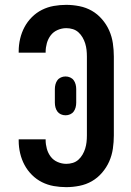

<svg xmlns="http://www.w3.org/2000/svg" viewBox="-20 -763 540 791"><path d="M253 8Q227 8 201.5 3.5Q176 -1 153 -12.5Q130 -24 111.5 -42.5Q93 -61 81 -83.5Q69 -106 63 -131.5Q57 -157 57 -183V-189H168V-186Q168 -168 173 -150Q178 -132 189 -117.5Q200 -103 217.5 -95.5Q235 -88 253 -88Q267 -88 280 -92Q293 -96 303 -105Q313 -114 320 -126Q327 -138 331 -151Q335 -164 336.5 -177.5Q338 -191 338 -205V-530Q338 -544 336.5 -557.5Q335 -571 331 -584Q327 -597 320 -609Q313 -621 303 -630Q293 -639 280 -643Q267 -647 253 -647Q235 -647 217.5 -639.5Q200 -632 189 -617.5Q178 -603 173 -585Q168 -567 168 -549V-546H57V-552Q57 -578 63 -603.5Q69 -629 81 -651.5Q93 -674 111.5 -692.5Q130 -711 153 -722.5Q176 -734 201.5 -738.5Q227 -743 253 -743Q280 -743 307.5 -737.5Q335 -732 358.5 -718.5Q382 -705 400.5 -683.5Q419 -662 430 -637Q441 -612 445 -584.5Q449 -557 449 -530V-205Q449 -178 445 -150.5Q441 -123 430 -98Q419 -73 400.5 -51.5Q382 -30 358.5 -16.5Q335 -3 307.5 2.5Q280 8 253 8ZM250 -288Q240 -288 231 -292Q222 -296 216.5 -303.5Q211 -311 208.5 -320.5Q206 -330 206 -340V-396Q206 -406 208.5 -415.5Q211 -425 216.5 -432.5Q222 -440 231 -444Q240 -448 250 -448Q260 -448 269 -444Q278 -440 283.5 -432.5Q289 -425 291.5 -415.5Q294 -406 294 -396V-340Q294 -330 291.5 -320.5Q289 -311 283.5 -303.5Q278 -296 269 -292Q260 -288 250 -288Z"/></svg>

Font: Iosevka Fixed
Style: Bold
Weight: 700
Monospace: yes
Designer: Belleve Invis
Foundry: Belleve Invis
Version: Version 32.3.0